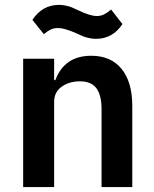

<svg xmlns="http://www.w3.org/2000/svg" viewBox="-20 -761 627 781"><path d="M370.1 -603Q355 -603 339.8 -606.7Q324.7 -610.4 316.7 -613.8Q308.6 -617.2 292 -625Q242.2 -647 216.8 -647Q200.2 -647 187.5 -641.4Q174.8 -635.7 158.2 -622.1L111.8 -680.2Q152.3 -741.2 220.2 -741.2Q235.4 -741.2 250.5 -737.5Q265.6 -733.9 273.2 -730.5Q280.8 -727.1 297.9 -719.2Q347.2 -695.8 373 -695.8Q389.2 -695.8 402.1 -701.9Q415 -708 432.1 -722.2L478 -663.1Q438.5 -603 370.1 -603ZM74.2 0V-522H200.2V-435.1H205.1Q242.2 -534.2 351.1 -534.2Q431.2 -534.2 474.6 -480.7Q518.1 -427.2 518.1 -330.1V0H393.1V-316.9Q393.1 -374 372.1 -402.1Q351.1 -430.2 305.2 -430.2Q261.7 -430.2 231 -408.4Q200.2 -386.7 200.2 -346.2V0Z"/></svg>

Font: Anuphan SemiBold
Style: Bold
Weight: 600
Designer: Mike Abbink, Paul van der Laan, Pieter van Rosmalen, Mint Tantisuwanna
Foundry: Bold Monday; Cadson Demak
Version: Version 3.002;hotconv 1.0.109;makeotfexe 2.5.65596